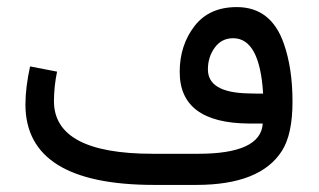

<svg xmlns="http://www.w3.org/2000/svg" viewBox="-20 -522 900 542"><path d="M722.7 -257.8H721.7C708.5 -257.8 695.3 -257.8 681.6 -258.3C605 -259.8 566.9 -282.2 566.9 -326.2C566.9 -349.1 573.2 -369.6 585.9 -387.2C599.1 -405.3 616.2 -414.1 638.2 -414.1C688 -414.1 716.3 -362.3 722.7 -258.8ZM534.2 0C654.8 0 735.4 -32.2 775.9 -96.2C795.9 -127.4 805.7 -173.8 805.7 -235.4C805.7 -298.3 797.4 -353 781.2 -398.9C757.3 -467.8 712.9 -502 648.4 -502C596.7 -502 557.1 -484.4 529.3 -448.7C501.5 -412.6 487.3 -369.6 487.3 -319.8C486.8 -223.1 551.8 -174.3 682.1 -173.3H721.7C718.3 -116.2 657.2 -87.9 539.6 -87.9H411.1C226.1 -87.9 132.8 -137.2 132.3 -235.8C132.3 -263.7 135.3 -292 141.1 -319.8L64.9 -334.5C56.2 -294.9 51.8 -258.8 51.8 -226.6C52.2 -75.7 173.3 0 415.5 0Z"/></svg>

Font: Nahid
Style: Regular
Weight: 400
Foundry: DejaVu fonts team - Redesigned by Saber Rastikerdar
Version: Version 0.3.0